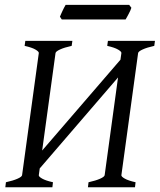

<svg xmlns="http://www.w3.org/2000/svg" viewBox="-20 -787 671 807"><path d="M2.4 0 4.9 -21Q35.6 -27.8 53.7 -35.9Q71.8 -43.9 72.8 -50.8L143.1 -564Q144 -569.8 129.2 -578.6Q114.3 -587.4 83.5 -594.2L86.4 -615.2H284.2L281.2 -594.2Q250.5 -587.4 232.4 -579.1Q214.4 -570.8 213.4 -564L157.2 -154.3L486.3 -536.1L490.2 -564Q491.2 -569.8 476.3 -578.6Q461.4 -587.4 430.7 -594.2L433.6 -615.2H631.3L628.4 -594.2Q597.7 -587.4 579.6 -579.1Q561.5 -570.8 560.5 -564L490.2 -50.8Q489.3 -44.9 504.2 -36.4Q519 -27.8 549.8 -21L547.4 0H349.6L352.1 -21Q382.8 -27.8 400.9 -35.9Q418.9 -43.9 419.9 -50.8L476.1 -461.4L147 -79.1L143.1 -50.8Q142.1 -44.9 157 -36.4Q171.9 -27.8 202.6 -21L200.2 0ZM532.2 -754.4Q530.8 -749 527.6 -742.2Q524.4 -735.4 520.8 -728.5Q517.1 -721.7 513.7 -715.3Q510.3 -709 507.8 -705.1H239.7L231.9 -716.8Q233.9 -721.7 236.8 -728.3Q239.7 -734.9 242.9 -741.7Q246.1 -748.5 249.5 -755.1Q252.9 -761.7 255.9 -766.6H522.9Z"/></svg>

Font: Gentium Plus
Style: Italic
Weight: 400
Italic angle: -8°
Designer: J. Victor Gaultney, Annie Olsen, Iska Routamaa
Foundry: SIL International
Version: Version 1.510